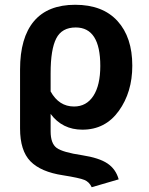

<svg xmlns="http://www.w3.org/2000/svg" viewBox="-20 -564 622 804"><path d="M324 86Q395 97 430 120.5Q465 144 477 187L364 220Q354 198 333.5 189.5Q313 181 244 170Q151 156 107.5 111.5Q64 67 64 -26V-273Q64 -406 122 -475Q180 -544 295 -544Q410 -544 472 -476Q534 -408 534 -289Q534 -178 477.5 -99.5Q421 -21 325 -21Q241 -21 192 -87V-14Q192 37 217.5 55.5Q243 74 324 86ZM297 -449Q239 -449 215.5 -403Q192 -357 192 -258V-181Q227 -118 290 -118Q342 -118 371 -162.5Q400 -207 400 -288Q400 -449 297 -449Z"/></svg>

Font: FiraGO Medium
Style: Regular
Weight: 500
Designer: bBox Type
Foundry: bBox Type GmbH
Version: Version 1.001;PS 001.001;hotconv 1.0.88;makeotf.lib2.5.64775